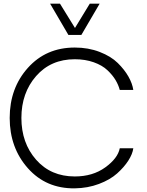

<svg xmlns="http://www.w3.org/2000/svg" viewBox="-20 -1020 802 1050"><path d="M254 -1000H308L390 -867L471 -1000H525L425 -829H354ZM389 10Q232 12 132.5 -100Q33 -212 33 -375Q33 -538 132.5 -649Q232 -760 389 -760Q463 -760 525 -736Q587 -712 624 -675.5Q661 -639 682.5 -601Q704 -563 709 -528H635Q628 -555 612 -582Q596 -609 567.5 -636Q539 -663 492.5 -679.5Q446 -696 389 -696Q258 -696 177.5 -604Q97 -512 97 -375Q97 -238 177.5 -146.5Q258 -55 389 -55Q487 -55 555.5 -104.5Q624 -154 635 -209H709Q705 -178 682 -142Q659 -106 620.5 -71.5Q582 -37 521 -14Q460 9 389 10Z"/></svg>

Font: Oakes Grotesk Light
Style: Regular
Weight: 300
Designer: Samuel Oakes
Foundry: Samuel Oakes
Version: Version 1.000;PS 001.000;hotconv 1.0.88;makeotf.lib2.5.64775